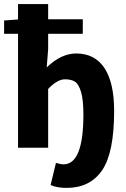

<svg xmlns="http://www.w3.org/2000/svg" viewBox="-23 -721 615 937"><path d="M302 196Q255 196 224 182L250 74Q273 81 287 81Q384 81 384 -162Q384 -232 373 -270.5Q362 -309 344 -321.5Q326 -334 294 -334Q257 -334 212 -287V0H65V-556H-3V-621L65 -626V-701H212V-627H381V-556H212V-481L205 -392Q275 -460 349 -460Q440 -460 487 -388.5Q534 -317 534 -180Q534 25 475 110.5Q416 196 302 196Z"/></svg>

Font: Toshiba Sans
Style: Bold
Weight: 700
Designer: Paul D. Hunt
Foundry: Toshiba Corporation
Version: Version 2.020;PS 2.0;hotconv 1.0.86;makeotf.lib2.5.63406